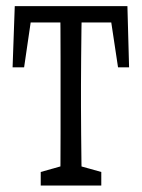

<svg xmlns="http://www.w3.org/2000/svg" viewBox="-20 -542 450 610"><path d="M20 -328.1 26.9 -522.5H384.8L390.1 -328.1H355L325.7 -522.5L365.2 -470.7H45.9L85 -522.5L56.6 -328.1ZM109.4 47.4V4.4L195.8 -20H214.4L301.8 4.4V47.4ZM170.9 47.4Q171.9 20 172.1 -24.7Q172.4 -69.3 172.4 -117.7Q172.4 -166 172.4 -204.1V-271Q172.4 -309.6 172.4 -357.7Q172.4 -405.8 172.1 -450.7Q171.9 -495.6 170.9 -522.5H240.2Q239.3 -495.6 238.8 -450.7Q238.3 -405.8 237.8 -357.4Q237.3 -309.1 237.3 -271V-204.1Q237.3 -165.5 237.8 -117.4Q238.3 -69.3 238.8 -24.7Q239.3 20 240.2 47.4Z"/></svg>

Font: Scarab Serif
Style: Regular
Weight: 400
Designer: John Roberts
Foundry: Scarab
Version: 1.0